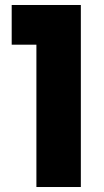

<svg xmlns="http://www.w3.org/2000/svg" viewBox="-20 -750 416 770"><path d="M126 0V-570.8H26.9V-730H304.2V0Z"/></svg>

Font: SVN-Poppins
Style: Bold
Weight: 700
Designer: Ninad Kale (Devanagari), Jonny Pinhorn (Latin)
Foundry: Indian Type Foundry
Version: Version 3.200;PS 1.000;hotconv 16.6.54;makeotf.lib2.5.65590